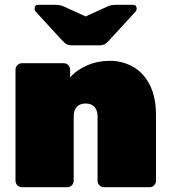

<svg xmlns="http://www.w3.org/2000/svg" viewBox="-20 -785 714 805"><path d="M607 0H416Q405 0 397 -8Q389 -16 389 -27V-296Q389 -323 376 -337Q363 -351 339 -351Q315 -351 302 -337Q289 -323 289 -296V-27Q289 -16 281 -8Q273 0 262 0H72Q61 0 53 -8Q45 -16 45 -27V-493Q45 -504 53 -512Q61 -520 72 -520H247Q258 -520 266 -512Q274 -504 274 -493V-460Q300 -491 344.5 -510.5Q389 -530 440 -530Q493 -530 537 -505.5Q581 -481 607.5 -430Q634 -379 634 -303V-27Q634 -16 626 -8Q618 0 607 0ZM242 -614 130 -736Q125 -741 125 -749Q125 -765 141 -765H207Q233 -765 247 -758L339 -716L431 -758Q445 -765 471 -765H537Q553 -765 553 -749Q553 -741 548 -736L436 -614Q426 -603 418 -599Q410 -595 399 -595H279Q268 -595 260 -599Q252 -603 242 -614Z"/></svg>

Font: Rubik
Style: Regular
Weight: 900
Designer: Hubert & Fischer
Foundry: Hubert & Fischer
Version: Version 1.100